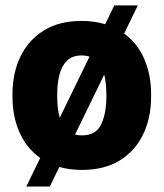

<svg xmlns="http://www.w3.org/2000/svg" viewBox="-20 -615 602 706"><path d="M25.9 -258.8V-269Q25.9 -346.2 55.2 -407Q84.5 -467.8 141.1 -502.9Q197.8 -538.1 280.3 -538.1Q327.1 -538.1 366.7 -525.9L400.4 -595.2H486.8L436.5 -491.7Q485.4 -456.1 510.5 -398.2Q535.6 -340.3 535.6 -269V-258.8Q535.6 -181.6 506.3 -120.8Q477.1 -60.1 420.4 -25.1Q363.8 9.8 281.2 9.8Q236.3 9.8 198.2 -1L163.1 70.8H76.7L127.9 -34.2Q77.6 -69.8 51.8 -128.2Q25.9 -186.5 25.9 -258.8ZM190.4 -269V-258.8Q190.4 -237.3 192.6 -218Q194.8 -198.7 199.7 -182.1L309.1 -406.7Q295.9 -411.1 280.3 -411.1Q245.6 -411.1 226.1 -391.6Q206.5 -372.1 198.5 -339.8Q190.4 -307.6 190.4 -269ZM371.1 -269Q371.1 -288.6 369.1 -306.6Q367.2 -324.7 363.3 -340.8L255.9 -120.1Q267.6 -117.2 281.2 -117.2Q333.5 -117.2 352.3 -158.2Q371.1 -199.2 371.1 -258.8Z"/></svg>

Font: Vazirmatn UI FD Black
Style: Regular
Weight: 900
Designer: Saber Rastikerdar
Foundry: Saber Rastikerdar
Version: Version 33.003